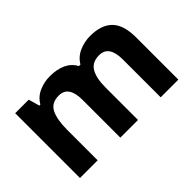

<svg xmlns="http://www.w3.org/2000/svg" viewBox="-81 -850 1144 1144"><g transform="rotate(-45 491.0 -278.0)"><path d="M719 -556Q812 -556 859.5 -508.5Q907 -461 907 -356V0H758V-319Q758 -437 676 -437Q617 -437 592 -395Q567 -353 567 -274V0H418V-319Q418 -437 336 -437Q274 -437 250.5 -390.5Q227 -344 227 -257V0H78V-546H192L212 -476H220Q245 -518 288.5 -537Q332 -556 379 -556Q439 -556 481 -536.5Q523 -517 545 -476H558Q583 -518 627.5 -537Q672 -556 719 -556Z"/></g></svg>

Font: Noto Sans Gurmukhi
Style: Bold
Weight: 700
Designer: Jelle Bosma - Monotype Design Team
Foundry: Monotype Imaging Inc.
Version: Version 2.004; ttfautohint (v1.8.4.7-5d5b)